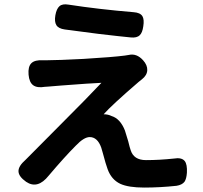

<svg xmlns="http://www.w3.org/2000/svg" viewBox="-20 -810 916 867"><path d="M98 11Q64 -13 63.5 -36.5Q63 -60 95 -88Q98 -91 101 -94Q126 -120 255 -249Q379 -373 438 -436Q389 -434 259 -424Q214 -420 198 -419Q196 -419 191 -418.5Q186 -418 183 -418Q148 -412 130 -425Q112 -438 109 -473Q106 -509 121.5 -524.5Q137 -540 175 -538Q186 -538 196 -538Q240 -538 357 -544Q489 -552 543 -559Q555 -561 562 -562Q597 -570 626 -538Q646 -516 645 -493Q644 -470 621 -452Q614 -446 606 -440Q483 -334 448 -294Q468 -294 484 -286Q523 -274 544 -221Q549 -206 559 -172Q566 -143 570 -132Q584 -87 639 -87Q699 -87 765 -94Q800 -100 814 -83Q826 -68 824 -30Q822 -2 813 11Q802 25 777 29Q702 37 631 37Q560 37 523 20Q483 1 466 -46Q458 -67 444 -120Q439 -137 437 -144Q420 -191 385 -191Q359 -191 322 -152Q272 -102 200 -17Q150 46 98 11ZM570 -641Q527 -645 425 -657Q334 -669 272 -677Q244 -681 234.5 -696.5Q225 -712 230 -741Q235 -770 248.5 -782Q262 -794 290 -789Q426 -768 583 -755Q613 -753 623 -737Q632 -722 627 -691Q623 -662 611 -651Q598 -638 570 -641Z"/></svg>

Font: GenSenRounded JP B
Style: Regular
Weight: 700
Version: Version 1.501;PS 1;hotconv 16.6.51;makeotf.lib2.5.65220